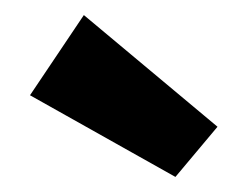

<svg xmlns="http://www.w3.org/2000/svg" viewBox="-20 -836 330 256"><path d="M20 -709 91.8 -815.9 270 -667 213.9 -600.1Z"/></svg>

Font: Zantroke
Style: Regular
Weight: 500
Foundry: gluk
Version: Version 0.36